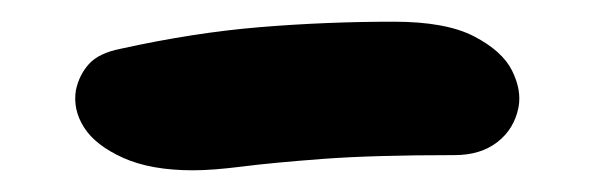

<svg xmlns="http://www.w3.org/2000/svg" viewBox="-20 -347 547 177"><path d="M158 -190Q119 -190 93.5 -201.5Q68 -213 57.5 -229.5Q47 -246 50 -264Q53 -278 62 -288Q71 -298 91 -302Q159 -317 220 -322Q281 -327 343 -327Q391 -327 417 -313.5Q443 -300 452 -282Q461 -264 458 -248Q454 -228 438.5 -216Q423 -204 399 -204Q324 -204 277.5 -200.5Q231 -197 203.5 -193.5Q176 -190 158 -190Z"/></svg>

Font: Shantell Sans SemiBold
Style: Italic
Weight: 600
Italic angle: -11°
Designer: Stephen Nixon, Anya Danilova, Shantell Martin
Foundry: Arrow Type
Version: Version 1.011;[c5ecc13dd]